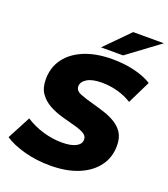

<svg xmlns="http://www.w3.org/2000/svg" viewBox="-178 -1024 1009 1152"><g transform="rotate(20 326.5 -447.5)"><path d="M277 14Q187 14 109.5 -7.5Q32 -29 -15 -61L63 -209Q116 -175 176 -157.5Q236 -140 296 -140Q353 -140 384.5 -156.5Q416 -173 416 -202Q416 -226 391.5 -239.5Q367 -253 328 -263Q289 -273 245.5 -285.5Q202 -298 163.5 -319Q125 -340 100.5 -374.5Q76 -409 76 -464Q76 -540 117 -596Q158 -652 233.5 -683Q309 -714 412 -714Q487 -714 552 -698.5Q617 -683 664 -654L592 -507Q551 -533 501.5 -546.5Q452 -560 400 -560Q339 -560 306.5 -540Q274 -520 274 -492Q273 -463 309 -449Q345 -435 394 -422Q431 -412 469.5 -399.5Q508 -387 541 -367Q574 -347 594 -315.5Q614 -284 614 -235Q614 -160 572.5 -104Q531 -48 455.5 -17Q380 14 277 14ZM322 -757 472 -909H668L463 -757Z"/></g></svg>

Font: Montserrat ExtraBold
Style: Italic
Weight: 800
Italic angle: -11.3°
Designer: Julieta Ulanovsky
Foundry: Julieta Ulanovsky
Version: Version 9.000; ttfautohint (v1.8.4.7-5d5b)